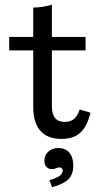

<svg xmlns="http://www.w3.org/2000/svg" viewBox="-20 -569 443 802"><path d="M118.8 -123.1V-358.4H18.4V-414.8H118.8V-537.3Q158.8 -538.1 196.8 -549.2V-414.8H337.4V-358.4H196.8V-125.8Q196.8 -92.4 210.1 -76Q223.4 -59.7 250 -59.7Q274.1 -59.7 289 -72Q303.9 -84.4 312.9 -111.6L357.9 -98.3Q344.4 -41 315.6 -14.9Q286.9 11.3 236.9 11.3Q178.3 11.3 148.6 -22.6Q118.8 -56.4 118.8 -123.1ZM242.1 143.1Q242.1 137.4 238.1 133.8Q234 130.2 227.6 130.2Q222 130.2 215.2 133.4Q211 135.1 206.7 136.3Q202.4 137.5 197.3 137.5Q183 137.5 174.2 128.1Q165.4 118.6 165.4 102.1Q165.4 79.3 181.8 64.3Q198.3 49.3 224 49.3Q253.1 49.3 269.6 68.8Q286.2 88.3 286.2 123.2Q286.2 158.8 265.7 179.5Q245.3 200.1 197.9 212.8L186.1 183.5Q213.6 176.5 227.8 166.2Q242.1 155.8 242.1 143.1Z"/></svg>

Font: Playfair Micro SmCond SmLight
Style: Regular
Weight: 360
Width: 4
Designer: Claus Eggers Sørensen
Foundry: Claus Eggers Sørensen
Version: Version 2.100;Glyphs 3.2 (3219)